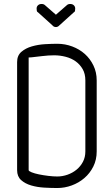

<svg xmlns="http://www.w3.org/2000/svg" viewBox="-20 -947 526 965"><path d="M124 -92Q124 -87 139 -81Q154 -75 176 -70.5Q198 -66 223 -63Q248 -60 268 -60Q294 -60 319.5 -69Q345 -78 365 -94.5Q385 -111 397 -134Q409 -157 409 -186V-543Q409 -576 395.5 -599.5Q382 -623 360.5 -638.5Q339 -654 310.5 -661.5Q282 -669 252 -669Q223 -669 191 -665Q159 -661 139 -659Q137 -659 131.5 -658.5Q126 -658 124 -658ZM66 -635Q66 -668 87.5 -686.5Q109 -705 140.5 -714Q172 -723 206.5 -725Q241 -727 268 -727Q307 -727 343 -713.5Q379 -700 406 -676Q433 -652 449.5 -618Q466 -584 466 -543V-186Q466 -144 449 -110Q432 -76 404 -52Q376 -28 340.5 -15Q305 -2 268 -2Q238 -2 202.5 -4Q167 -6 136.5 -15Q106 -24 86 -42Q66 -60 66 -92ZM279 -820Q271 -811 261 -811Q250 -811 243 -820L171 -885Q166 -887 165 -892.5Q164 -898 164 -904Q164 -914 171 -920.5Q178 -927 189 -927Q200 -927 206 -921L261 -873L316 -921Q322 -927 333 -927Q344 -927 351 -920.5Q358 -914 358 -904Q358 -898 357 -892.5Q356 -887 351 -885Z"/></svg>

Font: VDS
Style: Thin
Weight: 100
Width: 0
Designer: artmaker
Foundry: artmaker
Version: Version 1.000 2012 initial release